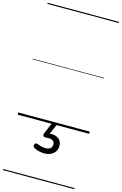

<svg xmlns="http://www.w3.org/2000/svg" viewBox="-209 -1092 1063 1674"><g transform="rotate(15 322.5 -255.0)"><path d="M309 266Q293 266 266 261Q239 256 214 241Q206 235 205 227.5Q204 220 208 211Q213 203 219.5 200.5Q226 198 235 202Q250 208 268.5 213.5Q287 219 307 219Q337 219 352.5 206.5Q368 194 368 170Q368 147 349 135.5Q330 124 288 129Q280 130 275 128.5Q270 127 266 122Q261 115 261.5 109Q262 103 266 94L308 -4H353L304 108L287 94Q324 83 354.5 89Q385 95 403.5 115Q422 135 422 170Q422 199 408 220.5Q394 242 369 254Q344 266 309 266ZM0 490H645V500H0ZM0 -20H645V0H0ZM0 -505H645V-500H0ZM0 -1010H645V-1000H0Z"/></g></svg>

Font: Playwrite ES Guides
Style: Regular
Weight: 400
Designer: Veronika Burian, José Scaglione
Foundry: TypeTogether
Version: Version 1.003